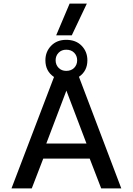

<svg xmlns="http://www.w3.org/2000/svg" viewBox="-20 -1050 740 1070"><path d="M293 -853 368 -1030H464L380 -853ZM44 0 281 -621Q233 -653 233 -714Q233 -762 265 -795Q297 -828 349 -828Q403 -828 435 -795Q467 -762 467 -714Q467 -654 420 -622L656 0H544L480 -166H221L157 0ZM349 -655Q377 -655 393.5 -672Q410 -689 410 -714Q410 -739 393.5 -756Q377 -773 349 -773Q323 -773 306.5 -756Q290 -739 290 -714Q290 -689 306.5 -672Q323 -655 349 -655ZM238 -250H462L350 -545Z"/></svg>

Font: Kanit
Style: Regular
Weight: 400
Designer: Katatrad Team
Foundry: CadsonDemak
Version: Version 2.000; ttfautohint (v1.8.3)